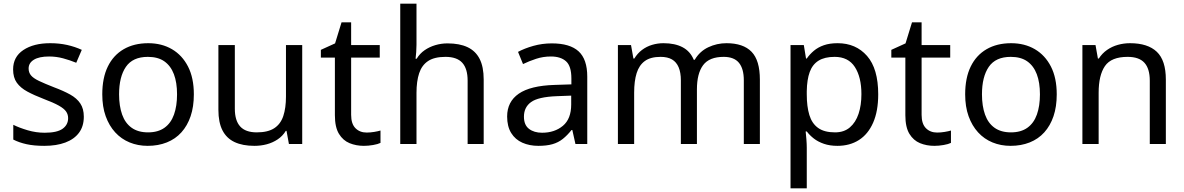

<svg xmlns="http://www.w3.org/2000/svg" viewBox="-20 -780 6416 1040"><path d="M434 -148Q434 -96 408 -61Q382 -26 334 -8Q286 10 220 10Q164 10 123.5 1Q83 -8 52 -24V-104Q84 -88 129.5 -74.5Q175 -61 222 -61Q289 -61 319 -82.5Q349 -104 349 -140Q349 -160 338 -176Q327 -192 298.5 -208Q270 -224 217 -244Q165 -264 128 -284Q91 -304 71 -332Q51 -360 51 -404Q51 -472 106.5 -509Q162 -546 252 -546Q301 -546 343.5 -536.5Q386 -527 423 -510L393 -440Q359 -454 322 -464Q285 -474 246 -474Q192 -474 163.5 -456.5Q135 -439 135 -409Q135 -387 148 -371.5Q161 -356 191.5 -341.5Q222 -327 273 -307Q324 -288 360 -268Q396 -248 415 -219.5Q434 -191 434 -148Z M1030 -269Q1030 -202 1012.5 -150.5Q995 -99 962.5 -63Q930 -27 883.5 -8.5Q837 10 780 10Q727 10 682 -8.5Q637 -27 604 -63Q571 -99 552.5 -150.5Q534 -202 534 -269Q534 -358 564 -419.5Q594 -481 650 -513.5Q706 -546 783 -546Q856 -546 911.5 -513.5Q967 -481 998.5 -419.5Q1030 -358 1030 -269ZM625 -269Q625 -206 641.5 -159.5Q658 -113 693 -88Q728 -63 782 -63Q836 -63 871 -88Q906 -113 922.5 -159.5Q939 -206 939 -269Q939 -333 922 -378Q905 -423 870.5 -447.5Q836 -472 781 -472Q699 -472 662 -418Q625 -364 625 -269Z M1617 -536V0H1545L1532 -71H1528Q1511 -43 1484 -25Q1457 -7 1425 1.5Q1393 10 1358 10Q1294 10 1250.5 -10.5Q1207 -31 1185 -74Q1163 -117 1163 -185V-536H1252V-191Q1252 -127 1281 -95Q1310 -63 1371 -63Q1431 -63 1465.5 -85.5Q1500 -108 1514.5 -151.5Q1529 -195 1529 -257V-536Z M1966 -62Q1986 -62 2007 -65.5Q2028 -69 2041 -73V-6Q2027 1 2001 5.5Q1975 10 1951 10Q1909 10 1873.5 -4.5Q1838 -19 1816 -55Q1794 -91 1794 -156V-468H1718V-510L1795 -545L1830 -659H1882V-536H2037V-468H1882V-158Q1882 -109 1905.5 -85.5Q1929 -62 1966 -62Z M2236 -537Q2236 -518 2234.5 -498Q2233 -478 2231 -462H2237Q2254 -490 2280 -508Q2306 -526 2338 -535.5Q2370 -545 2404 -545Q2469 -545 2512.5 -524.5Q2556 -504 2578 -461Q2600 -418 2600 -349V0H2513V-343Q2513 -408 2484 -440Q2455 -472 2393 -472Q2333 -472 2299 -449.5Q2265 -427 2250.5 -383.5Q2236 -340 2236 -277V0H2148V-760H2236Z M2969 -545Q3067 -545 3114 -502Q3161 -459 3161 -365V0H3097L3080 -76H3076Q3053 -47 3028.5 -27.5Q3004 -8 2972.5 1Q2941 10 2896 10Q2848 10 2809.5 -7Q2771 -24 2749 -59.5Q2727 -95 2727 -149Q2727 -229 2790 -272.5Q2853 -316 2984 -320L3075 -323V-355Q3075 -422 3046 -448Q3017 -474 2964 -474Q2922 -474 2884 -461.5Q2846 -449 2813 -433L2786 -499Q2821 -518 2869 -531.5Q2917 -545 2969 -545ZM2995 -259Q2895 -255 2856.5 -227Q2818 -199 2818 -148Q2818 -103 2845.5 -82Q2873 -61 2916 -61Q2984 -61 3029 -98.5Q3074 -136 3074 -214V-262Z M3915 -546Q4006 -546 4051 -499.5Q4096 -453 4096 -349V0H4009V-345Q4009 -408 3982.5 -440Q3956 -472 3900 -472Q3822 -472 3788.5 -427Q3755 -382 3755 -296V0H3668V-345Q3668 -387 3656 -415.5Q3644 -444 3620 -458Q3596 -472 3558 -472Q3504 -472 3473 -449.5Q3442 -427 3428.5 -384Q3415 -341 3415 -278V0H3327V-536H3398L3411 -463H3416Q3433 -491 3457.5 -509.5Q3482 -528 3512 -537Q3542 -546 3574 -546Q3636 -546 3677.5 -524Q3719 -502 3738 -456H3743Q3770 -502 3816.5 -524Q3863 -546 3915 -546Z M4517 -546Q4616 -546 4676.5 -477Q4737 -408 4737 -269Q4737 -178 4709.5 -115.5Q4682 -53 4632.5 -21.5Q4583 10 4516 10Q4475 10 4443 -1Q4411 -12 4388.5 -29.5Q4366 -47 4350 -68H4344Q4346 -51 4348 -25Q4350 1 4350 20V240H4262V-536H4334L4346 -463H4350Q4366 -486 4388.5 -505Q4411 -524 4442.5 -535Q4474 -546 4517 -546ZM4501 -472Q4447 -472 4414 -451.5Q4381 -431 4366 -390Q4351 -349 4350 -286V-269Q4350 -203 4364 -157Q4378 -111 4411.5 -87Q4445 -63 4503 -63Q4552 -63 4583.5 -90Q4615 -117 4630.5 -163.5Q4646 -210 4646 -270Q4646 -362 4610.5 -417Q4575 -472 4501 -472Z M5056 -62Q5076 -62 5097 -65.5Q5118 -69 5131 -73V-6Q5117 1 5091 5.5Q5065 10 5041 10Q4999 10 4963.5 -4.5Q4928 -19 4906 -55Q4884 -91 4884 -156V-468H4808V-510L4885 -545L4920 -659H4972V-536H5127V-468H4972V-158Q4972 -109 4995.5 -85.5Q5019 -62 5056 -62Z M5704 -269Q5704 -202 5686.5 -150.5Q5669 -99 5636.5 -63Q5604 -27 5557.5 -8.5Q5511 10 5454 10Q5401 10 5356 -8.5Q5311 -27 5278 -63Q5245 -99 5226.5 -150.5Q5208 -202 5208 -269Q5208 -358 5238 -419.5Q5268 -481 5324 -513.5Q5380 -546 5457 -546Q5530 -546 5585.5 -513.5Q5641 -481 5672.5 -419.5Q5704 -358 5704 -269ZM5299 -269Q5299 -206 5315.5 -159.5Q5332 -113 5367 -88Q5402 -63 5456 -63Q5510 -63 5545 -88Q5580 -113 5596.5 -159.5Q5613 -206 5613 -269Q5613 -333 5596 -378Q5579 -423 5544.5 -447.5Q5510 -472 5455 -472Q5373 -472 5336 -418Q5299 -364 5299 -269Z M6101 -546Q6197 -546 6246 -499.5Q6295 -453 6295 -349V0H6208V-343Q6208 -408 6179 -440Q6150 -472 6088 -472Q5999 -472 5965 -422Q5931 -372 5931 -278V0H5843V-536H5914L5927 -463H5932Q5950 -491 5976.5 -509.5Q6003 -528 6035 -537Q6067 -546 6101 -546Z"/></svg>

Font: ugurmukhi25
Style: Book
Weight: 400
Designer: Jelle Bosma - Monotype Design Team
Foundry: Monotype Imaging Inc.
Version: Version 2.003